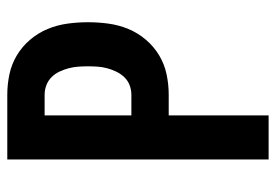

<svg xmlns="http://www.w3.org/2000/svg" viewBox="-138 -638 775 540"><g transform="rotate(-90 250.0 -367.5)"><path d="M72 0V-735H254Q283 -735 311.5 -729Q340 -723 365 -708Q390 -693 409 -670.5Q428 -648 439 -621.5Q450 -595 454 -566Q458 -537 458 -508Q458 -479 454 -450Q450 -421 439 -394.5Q428 -368 409 -345.5Q390 -323 365 -308Q340 -293 311.5 -287Q283 -281 254 -281H196V0ZM196 -386H254Q268 -386 281 -391Q294 -396 303.5 -406Q313 -416 319 -428.5Q325 -441 328.5 -454Q332 -467 333 -480.5Q334 -494 334 -508Q334 -522 333 -535.5Q332 -549 328.5 -562.5Q325 -576 319 -588.5Q313 -601 303.5 -610.5Q294 -620 281 -625Q268 -630 254 -630H196Z"/></g></svg>

Font: Iosevka Curly Extrabold
Style: Regular
Weight: 800
Monospace: yes
Designer: Belleve Invis
Foundry: Belleve Invis
Version: Version 22.1.2; ttfautohint (v1.8.4)